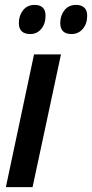

<svg xmlns="http://www.w3.org/2000/svg" viewBox="-20 -764 376 784"><path d="M4 0 119 -542H229L113 0ZM272 -625Q226 -625 226 -670Q226 -700 243 -722Q260 -744 291 -744Q312 -744 324 -733Q336 -722 336 -700Q336 -667 318 -646Q300 -625 272 -625ZM104 -625Q57 -625 57 -670Q57 -700 74 -722Q91 -744 122 -744Q143 -744 154.5 -733Q166 -722 166 -700Q166 -667 148.5 -646Q131 -625 104 -625Z"/></svg>

Font: Noto Sans Condensed SemiBold
Style: Italic
Weight: 600
Width: 3
Italic angle: -12°
Designer: Monotype Design Team
Foundry: Monotype Imaging Inc.
Version: Version 2.013; ttfautohint (v1.8.4.7-5d5b)